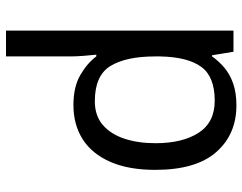

<svg xmlns="http://www.w3.org/2000/svg" viewBox="-106 -480 826 655"><g transform="rotate(90 307.5 -153.0)"><path d="M340 -546Q439 -546 499.5 -477Q560 -408 560 -269Q560 -178 532.5 -115.5Q505 -53 455.5 -21.5Q406 10 339 10Q277 10 236.5 -13.5Q196 -37 173 -68H167Q169 -51 171 -25Q173 1 173 20V240H85V-536H157L169 -463H173Q189 -486 211.5 -505Q234 -524 265.5 -535Q297 -546 340 -546ZM324 -472Q242 -472 208.5 -426Q175 -380 173 -286V-269Q173 -170 205.5 -116.5Q238 -63 326 -63Q375 -63 406.5 -90Q438 -117 453.5 -163.5Q469 -210 469 -270Q469 -362 433.5 -417Q398 -472 324 -472Z"/></g></svg>

Font: Noto Sans Canadian Aboriginal
Style: Regular
Weight: 400
Designer: Monotype Design Team, Typotheque's Kevin King
Foundry: Monotype Imaging Inc.
Version: Version 2.002